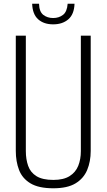

<svg xmlns="http://www.w3.org/2000/svg" viewBox="-20 -1002 573 1033"><path d="M267 11Q188 11 144 -15.5Q100 -42 82.5 -87.5Q65 -133 65 -190V-810H119V-189Q119 -145 131.5 -109.5Q144 -74 176.5 -54Q209 -34 267 -34Q322 -34 354.5 -54.5Q387 -75 401 -110Q415 -145 415 -189V-810H468V-190Q468 -133 449 -87.5Q430 -42 386.5 -15.5Q343 11 267 11ZM266 -871Q216 -871 185.5 -898Q155 -925 153 -982H190Q191 -939 213 -922Q235 -905 266 -905Q297 -905 319 -922Q341 -939 344 -982H381Q379 -925 347.5 -898Q316 -871 266 -871Z"/></svg>

Font: Oswald ExtraLight
Style: Regular
Weight: 250
Designer: Vernon Adams
Foundry: Vernon Adams
Version: Version 4.103;gftools[0.9.33.dev8+g029e19f]